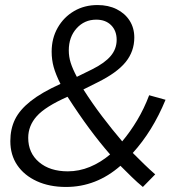

<svg xmlns="http://www.w3.org/2000/svg" viewBox="-20 -731 696 762"><path d="M596 -39 547 11Q525 -7 503 -28.5Q481 -50 458 -73Q362 11 242 11Q176 11 126 -12Q76 -35 48.5 -75.5Q21 -116 21 -171Q21 -219 39.5 -257Q58 -295 101.5 -329.5Q145 -364 220 -398Q201 -436 193 -465Q185 -494 185 -526Q185 -579 209 -621Q233 -663 274 -687Q315 -711 367 -711Q410 -711 443 -694.5Q476 -678 494.5 -649Q513 -620 513 -582Q513 -527 478.5 -484.5Q444 -442 367 -404L311 -376Q346 -321 385.5 -269Q425 -217 465 -170Q497 -208 524.5 -254Q552 -300 572 -353L637 -335Q611 -272 578.5 -219.5Q546 -167 507 -124Q530 -101 552 -79.5Q574 -58 596 -39ZM253 -531Q253 -506 260.5 -482Q268 -458 285 -426L346 -456Q396 -481 419.5 -509Q443 -537 443 -573Q443 -609 421 -631Q399 -653 362 -653Q315 -653 284 -618.5Q253 -584 253 -531ZM92 -184Q92 -124 135 -87.5Q178 -51 249 -51Q294 -51 336.5 -68.5Q379 -86 417 -118Q376 -165 334.5 -221Q293 -277 248 -347Q160 -308 126 -270Q92 -232 92 -184Z"/></svg>

Font: Red Hat Text
Style: Italic
Weight: 300
Italic angle: -12°
Designer: Pentagram, MCKL
Foundry: Pentagram, MCKL
Version: Version 1.023